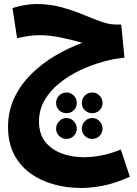

<svg xmlns="http://www.w3.org/2000/svg" viewBox="-20 -543 682 955"><path d="M384 392Q310 392 244 373Q178 354 127.5 316.5Q77 279 48.5 222Q20 165 20 90Q20 9 51.5 -57Q83 -123 136.5 -175.5Q190 -228 255.5 -266.5Q321 -305 389 -330Q342 -344 284.5 -356Q227 -368 176 -368Q149 -368 119.5 -363.5Q90 -359 65 -353L42 -503Q72 -512 102.5 -517.5Q133 -523 162 -523Q227 -523 284 -507.5Q341 -492 390.5 -471.5Q440 -451 481 -436Q522 -421 556 -421H583L599 -256Q551 -252 494 -236.5Q437 -221 380.5 -194.5Q324 -168 277 -130.5Q230 -93 202 -45Q174 3 174 61Q174 124 205.5 163Q237 202 288 220.5Q339 239 397 239Q439 239 483 230.5Q527 222 581 201L626 336Q553 369 493 380.5Q433 392 384 392ZM311 20Q289 20 274 5.5Q259 -9 259 -31Q259 -52 274 -67.5Q289 -83 311 -83Q332 -83 347 -67.5Q362 -52 362 -31Q362 -9 347 5.5Q332 20 311 20ZM439 20Q417 20 402 5.5Q387 -9 387 -31Q387 -52 402 -67.5Q417 -83 439 -83Q460 -83 475 -67.5Q490 -52 490 -31Q490 -9 475 5.5Q460 20 439 20ZM311 148Q289 148 274 133Q259 118 259 97Q259 76 274 60Q289 44 311 44Q332 44 347 60Q362 76 362 97Q362 118 347 133Q332 148 311 148ZM439 148Q417 148 402 133Q387 118 387 97Q387 76 402 60Q417 44 439 44Q460 44 475 60Q490 76 490 97Q490 118 475 133Q460 148 439 148Z"/></svg>

Font: Noto Sans Arabic Cond ExtBd
Style: Regular
Weight: 800
Width: 3
Designer: Monotype Design Team, Nadine Chahine, Nizar Qandah and Khaled Hosny
Foundry: Monotype Imaging Inc.
Version: Version 2.012; ttfautohint (v1.8.4.7-5d5b)